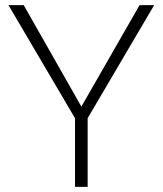

<svg xmlns="http://www.w3.org/2000/svg" viewBox="-20 -731 638 751"><path d="M298.3 -314 525.9 -710.9H583L322.8 -268.6V0H273.4V-268.6L13.2 -710.9H72.8Z"/></svg>

Font: Heebo ExtraLight
Style: Regular
Weight: 250
Designer: Oded Ezer
Foundry: Ezer Type House
Version: Version 3.100